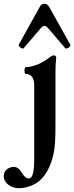

<svg xmlns="http://www.w3.org/2000/svg" viewBox="-114 -724 393 1015"><path d="M-94.2 208Q-94.2 185.1 -77.9 171.6Q-61.5 158.2 -41 158.2Q-17.1 158.2 0 187.5Q9.3 203.1 18.6 211.2Q27.8 219.2 37.1 219.2Q50.8 219.2 57.1 202.6Q63.5 186 65.2 164.1Q66.9 142.1 66.9 111.8V-272Q66.9 -333 22 -333Q17.6 -333 16.1 -342Q14.6 -351.1 16.4 -360.1Q18.1 -369.1 22 -369.1Q50.3 -369.1 85.2 -383.5Q120.1 -397.9 150.4 -422.4Q156.7 -427.2 161.1 -429.2Q165.5 -431.2 170.9 -431.2Q176.8 -431.2 179.9 -427.7Q183.1 -424.3 183.1 -418Q180.7 -397.9 179.9 -379.2Q179.2 -360.4 179.2 -333V-67.9Q179.2 26.4 173.8 62Q161.6 147.9 119.6 205.1Q94.7 238.8 57.6 254.9Q20.5 271 -16.1 271Q-34.7 271 -52.7 262.9Q-70.8 254.9 -82.5 240.2Q-94.2 225.6 -94.2 208ZM-14.6 -488.3 97.2 -689.5Q106 -704.6 120.1 -704.1Q137.2 -703.1 145 -689.5L257.3 -488.3Q260.3 -483.4 254.9 -477.3Q249.5 -471.2 241.7 -468.5Q233.9 -465.8 231 -469.2L142.1 -573.2Q129.4 -587.4 121.1 -587.4Q116.7 -587.4 111.6 -584Q106.4 -580.6 100.1 -573.2L11.2 -469.2Q8.3 -465.8 1 -468.8Q-6.3 -471.7 -11.7 -477.8Q-17.1 -483.9 -14.6 -488.3Z"/></svg>

Font: Junicode Two Beta VF
Style: Regular
Weight: 400
Designer: Peter S. Baker
Foundry: Briery Creek Software
Version: Version 1.031 beta; ttfautohint (v1.8.1.43-b0c9)